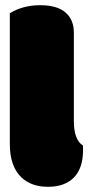

<svg xmlns="http://www.w3.org/2000/svg" viewBox="-20 -716 342 745"><path d="M266.6 -589.4V-246.1Q266.6 -173.3 301.8 -151.4Q302.2 -148.9 302.2 -142.1V-133.3Q302.2 -63.5 266.8 -27.3Q231.4 8.8 166.5 8.8Q101.6 8.8 63.5 -27.3Q18.1 -70.3 18.1 -157.2V-664.6Q69.3 -695.8 135.5 -695.8Q201.7 -695.8 234.1 -667.7Q266.6 -639.6 266.6 -589.4Z"/></svg>

Font: Modak
Style: Regular
Weight: 400
Version: Version 1.036;PS Version 1.000;hotconv 1.0.79;makeotf.lib2.5